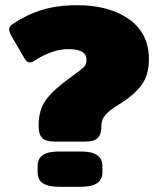

<svg xmlns="http://www.w3.org/2000/svg" viewBox="-20 -715 605 735"><path d="M128 -230V-237Q128 -295 157 -334Q186 -373 253 -421Q291 -448 301 -458Q311 -468 311 -487Q311 -527 241 -527Q210 -527 176.5 -515Q143 -503 116 -485Q104 -476 94 -476Q83 -476 74 -491L24 -577Q15 -593 15 -602Q15 -613 27 -622Q80 -658 138.5 -676.5Q197 -695 276 -695Q399 -695 474.5 -641Q550 -587 550 -489Q550 -429 522.5 -390.5Q495 -352 438 -317Q400 -294 384 -275.5Q368 -257 368 -235V-230Q368 -201 354.5 -187Q341 -173 307 -173H188Q155 -173 141.5 -187Q128 -201 128 -230ZM124 -55V-80Q124 -135 204 -135H291Q372 -135 372 -80V-55Q372 0 291 0H204Q124 0 124 -55Z"/></svg>

Font: Mitr
Style: Bold
Weight: 700
Designer: Thanarat Vachiruckul
Foundry: Cadson Demak
Version: Version 1.003